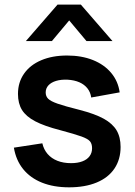

<svg xmlns="http://www.w3.org/2000/svg" viewBox="-20 -795 582 830"><path d="M40 -156.7 163 -175.5Q169.1 -148.7 185.8 -129.3Q202.6 -110 228.4 -99.8Q254.2 -89.7 287.2 -89.7Q315.7 -89.7 336.1 -97.5Q356.5 -105.2 367.2 -119.7Q378 -134.1 378 -154.2Q378 -173.4 368.9 -184.2Q359.8 -194.9 332.4 -204.9Q304.9 -214.9 240.5 -232.2Q171.6 -249.9 132.1 -270.7Q92.6 -291.4 75.1 -319.6Q57.7 -347.8 57.7 -389Q57.7 -439 84 -476.6Q110.2 -514.2 158.2 -534.6Q206.2 -555 270.2 -555Q332.5 -555 381.5 -535.5Q430.6 -515.9 460.7 -479.8Q490.8 -443.7 497.3 -395.7L374.3 -373.5Q371.2 -396.3 358 -413Q344.8 -429.8 323.1 -439.3Q301.3 -448.8 272.2 -450.5Q243.9 -451.8 222.5 -445.3Q201.1 -438.8 189.3 -426Q177.5 -413.1 177.5 -395.2Q177.5 -378.8 188.3 -368Q199.1 -357.3 229.1 -346.8Q259.2 -336.2 325 -319.7Q390.4 -302.8 428.6 -281.7Q466.8 -260.5 484.1 -231.3Q501.3 -202.2 501.3 -159.7Q501.3 -105.8 474.7 -66.3Q448.1 -26.8 397.8 -6Q347.6 14.8 278.7 14.8Q212.3 14.8 161.8 -5.3Q111.3 -25.5 80.2 -63.8Q49.1 -102.2 40 -156.7ZM228.6 -775H329.6L466.2 -617.5H353.8L279.1 -706.7L204.4 -617.5H91.9Z"/></svg>

Font: Tap Sans
Style: Regular
Weight: 400
Designer: Tap Payments
Foundry: Tap Payments
Version: Version 1.001;Glyphs 3.1.2 (3151)